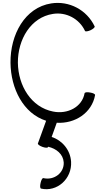

<svg xmlns="http://www.w3.org/2000/svg" viewBox="-20 -842 730 1353"><path d="M647 -656C592 -772 468 -838 341 -818C155 -789 52 -598 54 -400C56 -218 144 -42 305 9L247 169C245 175 259 186 279 193C298 200 316 201 318 195L319 192C377 205 425 244 429 302C433 376 361 431 285 413C279 412 270 427 266 447C261 468 262 485 269 487C382 513 488 418 481 298C476 216 420 148 344 123L380 23C509 31 628 -47 650 -172C651 -179 636 -187 615 -190C595 -194 578 -192 576 -185C559 -88 456 -35 354 -56C200 -86 108 -238 106 -400C105 -564 197 -720 353 -744C446 -759 539 -710 579 -624C582 -618 600 -621 618 -629C637 -638 650 -650 647 -656Z"/></svg>

Font: Nupuram Light
Style: Regular
Weight: 300
Designer: Santhosh Thottingal (santhosh.thottingal@gmail.com)
Foundry: SMC
Version: Version 1.000